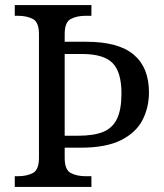

<svg xmlns="http://www.w3.org/2000/svg" viewBox="-20 -734 644 754"><path d="M38 0V-42H51Q85 -42 109 -54.5Q133 -67 133 -114V-600Q133 -647 109 -659.5Q85 -672 51 -672H38V-714H339V-672H316Q282 -672 258 -659.5Q234 -647 234 -600V-570H319Q445 -570 505 -519.5Q565 -469 565 -371Q565 -312 539.5 -262.5Q514 -213 455 -183.5Q396 -154 297 -154H234V-114Q234 -67 258 -54.5Q282 -42 316 -42H339V0ZM287 -201Q348 -201 385 -216Q422 -231 439.5 -267.5Q457 -304 457 -367Q457 -451 422 -486.5Q387 -522 302 -522H234V-201Z"/></svg>

Font: Noto Serif Toto
Style: Regular
Weight: 400
Designer: Monotype Design Team
Foundry: Monotype Imaging Inc.
Version: Version 2.001